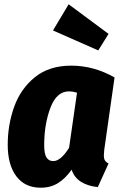

<svg xmlns="http://www.w3.org/2000/svg" viewBox="-20 -857 563 895"><path d="M514 -496 466 -159Q464 -139 464 -132Q464 -118 469 -109.5Q474 -101 486 -95L436 15Q391 11 358.5 -9Q326 -29 314 -66Q285 -25 250.5 -3.5Q216 18 170 18Q96 18 56 -35.5Q16 -89 16 -182Q16 -275 46 -359Q76 -443 142.5 -497Q209 -551 312 -551Q417 -551 514 -496ZM186 -180Q186 -139 197 -122.5Q208 -106 228 -106Q263 -106 302 -168L339 -425Q319 -431 301 -431Q244 -431 215 -354.5Q186 -278 186 -180ZM486 -699 438 -622 227 -715 300 -837Z"/></svg>

Font: Fira Sans Condensed ExtraBold
Style: Italic
Weight: 800
Width: 3
Italic angle: -8°
Designer: bBox Type GmbH & Carrois Corporate GbR & Edenspiekermann AG
Foundry: bBox Type GmbH & Carrois Corporate GbR & Edenspiekermann AG
Version: Version 4.301